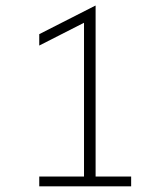

<svg xmlns="http://www.w3.org/2000/svg" viewBox="-20 -659 561 679"><path d="M118.8 0V-34.7H277.1V-578.5L118.8 -497.9V-538.2L316.7 -638.9H318.1V-34.7H443.8V0Z"/></svg>

Font: Afacad Flux ExtraLight
Style: Regular
Weight: 250
Designer: Kristian Moeller
Foundry: Dicotype
Version: Version 1.100